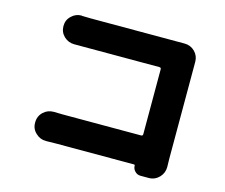

<svg xmlns="http://www.w3.org/2000/svg" viewBox="-104 -860 1209 1031"><g transform="rotate(15 500.0 -344.5)"><path d="M882.8 -51.8Q882.8 -19.5 860.4 4.9Q835.9 30.3 801.8 30.3H755.9Q737.3 30.3 724.6 16.6Q711.9 3.9 711.9 -13.7Q711.9 -14.6 711.9 -14.6Q711.9 -19.5 707 -19.5H273.4Q251 -19.5 220.7 -18.6Q218.8 -18.6 216.8 -18.6Q184.6 -18.6 161.1 -41Q135.7 -63.5 135.7 -97.7V-100.6Q135.7 -135.7 161.1 -159.2Q184.6 -180.7 216.8 -180.7Q218.8 -180.7 220.7 -180.7Q245.1 -179.7 267.6 -179.7H703.1Q712.9 -179.7 712.9 -189.5V-549.8Q712.9 -559.6 703.1 -559.6H280.3Q257.8 -559.6 232.4 -559.6Q230.5 -559.6 229.5 -559.6Q197.3 -559.6 172.9 -582Q148.4 -605.5 148.4 -639.6Q148.4 -673.8 172.9 -696.3Q196.3 -718.8 227.5 -718.8Q229.5 -718.8 231.4 -717.8Q259.8 -716.8 280.3 -716.8H790Q794.9 -716.8 799.8 -716.8Q800.8 -716.8 800.8 -716.8Q835 -716.8 858.4 -693.4Q881.8 -669.9 881.8 -636.7Q881.8 -635.7 881.8 -634.8Q881.8 -626 881.8 -619.1V-99.6Z"/></g></svg>

Font: Gen Jyuu GothicX Heavy
Style: Bold
Weight: 900
Designer: [Source Han Sans]
Ryoko NISHIZUKA  (kana & ideographs); Paul D. Hunt (Latin, Greek & Cyrillic); Wenlong ZHANG  (bopomofo
Version: Version 1.002.20150607